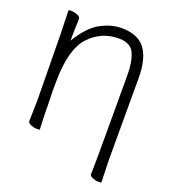

<svg xmlns="http://www.w3.org/2000/svg" viewBox="-156 -822 988 1112"><g transform="rotate(20 337.5 -266.5)"><path d="M593 32 597 172Q597 175 580 175Q563 175 543.5 167Q524 159 524 149Q525 138 525 113L526 19V-465Q526 -545 503.5 -595.5Q481 -646 408 -646Q300 -646 226.5 -567Q153 -488 151 -292Q149 -249 153 -134V-113Q153 -73 157 6Q157 9 140 9Q123 9 103 1Q83 -7 83 -18L86 -147L81 -558L77 -699Q77 -702 94 -702Q111 -702 131 -694Q151 -686 151 -675V-657Q148 -621 148 -538Q207 -636 272.5 -672Q338 -708 403 -708Q518 -708 560 -630Q593 -571 593 -470Z"/></g></svg>

Font: QiushuiShotai
Style: Regular
Weight: 600
Designer: Fontworks Inc.
Foundry: Fontworks Inc.
Version: Version 1.250